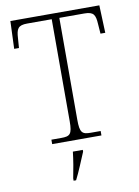

<svg xmlns="http://www.w3.org/2000/svg" viewBox="-100 -780 774 1067"><g transform="rotate(-10 287.0 -246.5)"><path d="M145 0H423V-25H368C319 -25 306 -35 306 -109V-684H447C500 -684 509 -665 512 -612L516 -558H543L537 -714H35L29 -558H56L60 -612C63 -665 72 -684 125 -684H263V-108C263 -35 250 -25 201 -25H145ZM227 208V221H241C262 181 289 113 307 71V61H251C246 106 237 159 227 208Z"/></g></svg>

Font: Noto Serif Ethiopic ExtraLight
Style: Regular
Weight: 200
Designer: Monotype Design Team
Foundry: Monotype Imaging Inc.
Version: Version 2.102